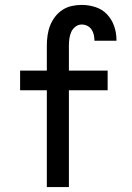

<svg xmlns="http://www.w3.org/2000/svg" viewBox="-20 -763 540 783"><path d="M261 0H171V-395H62V-475H171V-578Q171 -598 174 -619Q177 -640 184.5 -659Q192 -678 204.5 -694.5Q217 -711 234.5 -722.5Q252 -734 272.5 -738.5Q293 -743 313 -743Q342 -743 369.5 -734Q397 -725 416.5 -704.5Q436 -684 445.5 -656.5Q455 -629 455 -600V-597H365V-599Q365 -610 362.5 -621.5Q360 -633 353 -643Q346 -653 335.5 -658Q325 -663 313 -663Q299 -663 287.5 -654Q276 -645 270.5 -632.5Q265 -620 263 -606Q261 -592 261 -578V-475H419V-395H261Z"/></svg>

Font: Iosevka Term Curly Medium
Style: Regular
Weight: 500
Designer: Belleve Invis
Foundry: Belleve Invis
Version: Version 32.3.0